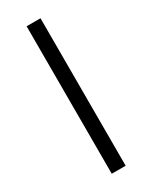

<svg xmlns="http://www.w3.org/2000/svg" viewBox="-183 -734 617 778"><g transform="rotate(-30 125.5 -345.0)"><path d="M158 0H93V-690H158Z"/></g></svg>

Font: Exo 2.0 Light
Style: Regular
Weight: 300
Designer: Natanael Gama
Version: Version 1.001;PS 001.001;hotconv 1.0.70;makeotf.lib2.5.58329